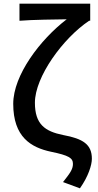

<svg xmlns="http://www.w3.org/2000/svg" viewBox="-20 -817 531 1045"><path d="M415 208C461 143 480 81 480 47C480 -31 432 -62 324 -82C224 -102 170 -141 170 -258C170 -399 323 -609 465 -704H471V-797H86V-704C157 -710 285 -711 343 -712C199 -602 52 -408 52 -252C52 -71 149 -14 258 9C355 29 377 43 377 75C377 105 360 127 323 174Z"/></svg>

Font: Noto Sans CJK HK Medium
Style: Regular
Weight: 500
Designer: Ryoko NISHIZUKA 西塚涼子 (kana, bopomofo & ideographs); Paul D. Hunt (Latin, Greek & Cyrillic); Sandoll Communications 산돌커뮤니
Foundry: Adobe
Version: Version 2.004;hotconv 1.0.118;makeotfexe 2.5.65603